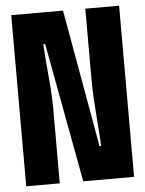

<svg xmlns="http://www.w3.org/2000/svg" viewBox="-52 -756 604 798"><g transform="rotate(-5 250.0 -357.0)"><path d="M25 0V-714H241L343 -140H350Q348 -179 344 -229Q340 -279 337 -328Q334 -377 334 -412V-714H475V0H263L155 -582H147Q152 -503 158.5 -436.5Q165 -370 165 -309V0Z"/></g></svg>

Font: Noto Sans Mono ExtraCondensed Black
Style: Regular
Weight: 900
Width: 2
Designer: Monotype Design Team
Foundry: Monotype Imaging Inc.
Version: Version 2.014